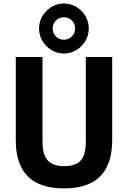

<svg xmlns="http://www.w3.org/2000/svg" viewBox="-20 -1055 719 1087"><path d="M386.7 -848.6Q405.3 -867.2 405.3 -893.6Q405.3 -919.9 387.2 -938.5Q369.1 -957 341.8 -957Q314.5 -957 296.4 -938.5Q278.3 -919.9 278.3 -893.6Q278.3 -867.2 296.4 -848.6Q314.5 -830.1 341.8 -830.1Q369.1 -830.1 386.7 -848.6ZM441.4 -993.2Q482.4 -951.2 482.4 -893.6Q482.4 -835.9 440.4 -793.9Q398.4 -752 341.8 -752Q285.2 -752 243.2 -793.9Q201.2 -835.9 201.2 -893.6Q201.2 -951.2 243.2 -993.2Q285.2 -1035.2 341.8 -1035.2Q398.4 -1035.2 441.4 -993.2ZM69.3 -260.7V-732.4H220.7V-252.9Q220.7 -177.7 251 -146Q281.2 -114.3 344.2 -114.3Q407.2 -114.3 436.5 -146Q465.8 -177.7 465.8 -252.9V-732.4H615.2V-260.7Q615.2 11.7 342.3 11.7Q69.3 11.7 69.3 -260.7Z"/></svg>

Font: Nasu
Style: Bold
Weight: 700
Designer: Ryoko NISHIZUKA (kana &amp; ideographs); Paul D. Hunt (Latin, Greek &amp; Cyrillic); Wenlong ZHANG (bopomofo); Sandoll C
Version: Version 2014.1215